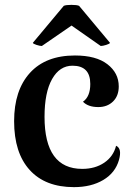

<svg xmlns="http://www.w3.org/2000/svg" viewBox="-20 -755 550 789"><path d="M152 -566Q144 -566 130 -570.5Q116 -575 115 -579L242 -731Q251 -735 273.5 -735Q296 -735 305 -731L432 -579Q431 -575 416.5 -570.5Q402 -566 394 -566L274 -650ZM284 14Q166 14 102 -56.5Q38 -127 38 -257Q38 -384 103 -455.5Q168 -527 288 -527Q375 -527 421.5 -491Q468 -455 468 -400Q468 -361 444.5 -338Q421 -315 384 -315Q342 -315 321 -337Q351 -358 351 -410Q351 -485 278 -485Q225 -485 194 -430Q163 -375 163 -275Q163 -61 318 -61Q371 -61 408.5 -86.5Q446 -112 457 -156Q482 -145 469 -98Q454 -45 404.5 -15.5Q355 14 284 14Z"/></svg>

Font: Arima Koshi Semi Bold
Style: Regular
Weight: 600
Designer: Joana Correia and Natanael Gama
Foundry: NDISCOVER
Version: Version 1.019;PS 001.019;hotconv 1.0.88;makeotf.lib2.5.64775